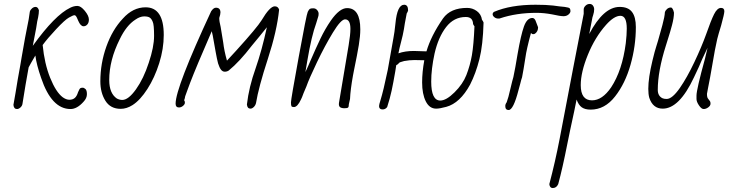

<svg xmlns="http://www.w3.org/2000/svg" viewBox="-20 -542 3721 972"><path d="M48 -11 59 -74Q69 -138 83 -213L89 -249Q111 -376 116 -397Q127 -448 131 -483Q134 -493 142.5 -500Q151 -507 160 -507Q172 -507 177 -490Q177 -474 173 -454Q169 -441 163 -399L146 -310Q258 -466 336 -503Q354 -512 372 -512Q389 -512 409.5 -487Q430 -462 430 -443Q430 -427 422 -418Q414 -409 403 -409Q388 -409 376 -437Q375 -439 371.5 -447.5Q368 -456 364.5 -460.5Q361 -465 357 -465Q350 -465 329 -453Q309 -442 264.5 -394.5Q220 -347 196 -314Q205 -220 234 -148Q263 -76 297 -50Q315 -37 331 -37Q348 -37 358.5 -46Q369 -55 375 -75Q383 -95 388 -96Q391 -98 399 -98Q405 -98 413 -91Q420 -84 420 -65Q420 -45 403 -27Q370 10 337 10Q241 10 188 -148Q165 -214 159 -261Q156 -257 137 -223L125 -201Q109 -114 94 -18Q93 -7 84 1.5Q75 10 66 10Q50 10 48 -11Z M488 -130Q488 -221 518.5 -306.5Q549 -392 602 -448Q653 -505 717 -505Q809 -505 809 -365Q809 -295 786 -222Q763 -149 726.5 -92Q690 -35 651 -10Q621 9 591 9Q539 9 513.5 -32Q488 -73 488 -130ZM733 -224Q760 -304 760 -360Q760 -418 753 -432Q747 -447 738 -453Q729 -459 710 -459Q689 -459 666 -443Q620 -414 586 -343Q533 -237 533 -137Q533 -69 572 -43Q586 -36 599 -36Q630 -36 668.5 -90Q707 -144 733 -224Z M1230 -13Q1240 -101 1274 -196Q1306 -288 1331 -404L1293 -357L1255 -311Q1192 -229 1138 -185Q1129 -179 1118 -179Q1107 -179 1099 -189Q1091 -199 1084 -221Q1078 -244 1072 -278L1057 -362L1052 -384Q972 -200 943 -124Q940 -115 936.5 -106.5Q933 -98 930 -89L918 -56Q916 -50 916 -46Q914 -38 912 -34Q916 -31 916 -22Q916 -14 906.5 -6Q897 2 886 2Q869 2 869 -17Q869 -98 1049 -485Q1061 -503 1073 -503Q1096 -503 1096 -479Q1096 -469 1090 -451Q1090 -433 1097 -406Q1101 -385 1110 -327Q1115 -284 1129 -235L1176 -286Q1282 -403 1304 -439Q1346 -510 1371 -510Q1388 -510 1393 -493Q1382 -385 1336 -244Q1289 -100 1276 -20Q1273 -8 1264.5 0Q1256 8 1248 8Q1232 8 1230 -13Z M1696 -21 1745 -313Q1754 -367 1754 -396Q1754 -444 1727 -444Q1706 -444 1665.5 -377.5Q1625 -311 1585 -227.5Q1545 -144 1531 -104L1517 -71Q1508 -46 1504 -39Q1486 0 1468 0Q1458 0 1455.5 -4.5Q1453 -9 1453 -24Q1453 -39 1492.5 -255Q1532 -471 1538 -482Q1544 -494 1548.5 -497Q1553 -500 1566 -500Q1578 -500 1585.5 -491Q1593 -482 1593 -473Q1593 -463 1591 -458Q1591 -456 1581 -425Q1557 -360 1536 -236L1526 -177Q1543 -213 1551 -233Q1579 -298 1602.5 -347Q1626 -396 1655 -438Q1699 -501 1737 -501Q1804 -501 1804 -393Q1804 -360 1796.5 -314Q1789 -268 1772 -186L1767 -160Q1754 -88 1752 -41L1746 -14Q1746 -2 1742.5 2Q1739 6 1724 6Q1708 6 1701 0Q1694 -6 1696 -21Z M1899 -5Q1899 -12 1906 -34Q1921 -82 1943 -188L1959 -278L1972 -351Q1977 -375 1982 -424Q1991 -518 2026 -518Q2046 -518 2046 -489Q2044 -481 2039 -474Q2027 -413 2025 -395Q2020 -365 2010 -328Q2002 -298 1997 -272Q2030 -284 2075 -284L2139 -282Q2162 -361 2223 -449Q2261 -502 2345 -502Q2372 -502 2394 -486Q2416 -470 2420 -442Q2426 -434 2428 -428Q2425 -314 2407 -242.5Q2389 -171 2360 -114Q2309 -20 2239 -1Q2206 8 2188 8Q2154 8 2135.5 -29Q2117 -66 2117 -125Q2117 -177 2128 -237L2078 -238Q2053 -238 2026 -233Q2001 -227 1999 -222Q1995 -216 1986 -212Q1982 -189 1981 -180Q1971 -122 1962.5 -82.5Q1954 -43 1940 0Q1931 12 1917 12Q1899 12 1899 -5ZM2341 -162Q2360 -211 2369 -262.5Q2378 -314 2382 -409Q2379 -412 2375 -420Q2374 -456 2338 -456Q2278 -456 2238.5 -405Q2199 -354 2180 -271Q2163 -192 2163 -129Q2163 -33 2209 -33Q2239 -33 2281 -74.5Q2323 -116 2341 -162Z M2474 -470Q2474 -477 2481 -482Q2565 -518 2691 -518Q2745 -518 2780 -514Q2814 -509 2839 -507Q2860 -504 2864 -500Q2868 -495 2868 -486Q2868 -477 2858 -468.5Q2848 -460 2833 -460Q2816 -460 2776 -469Q2734 -477 2696 -477Q2594 -477 2511 -449L2507 -448H2503Q2491 -448 2482.5 -455Q2474 -462 2474 -470ZM2538 -5Q2538 -15 2545 -24Q2554 -48 2563 -89Q2575 -140 2579 -152L2589 -203L2600 -267Q2617 -365 2632.5 -408Q2648 -451 2675 -451Q2685 -451 2691 -438L2704 -404Q2704 -383 2689 -372Q2685 -369 2679 -369Q2673 -369 2668 -375Q2645 -290 2640 -251Q2630 -186 2623 -151Q2619 -140 2614 -119L2605 -86Q2579 15 2555 15Q2538 15 2538 -5Z M2761 390Q2791 276 2813 162L2843 5L2873 -152L2881 -194Q2921 -402 2935 -472V-494Q2935 -504 2944 -513Q2953 -522 2965 -522Q2976 -522 2982 -513.5Q2988 -505 2988 -495Q2988 -481 2983 -466L2979 -453Q2977 -445 2977 -442L2963 -370Q3035 -507 3117 -507Q3160 -507 3179.5 -481.5Q3199 -456 3199 -405Q3199 -309 3172 -214Q3145 -119 3094 -54Q3042 13 2970 13Q2942 13 2925.5 1.5Q2909 -10 2899 -38L2887 21Q2863 131 2852 187Q2828 309 2806 390Q2797 410 2778 410Q2763 410 2761 390ZM3074 -100Q3130 -185 3148 -323Q3153 -366 3153 -397Q3153 -462 3121 -462Q3089 -462 3048 -416Q2992 -353 2956 -264.5Q2920 -176 2920 -111Q2920 -34 2977 -34Q3029 -34 3074 -100Z M3506 -41V-58Q3506 -89 3549 -245L3562 -300L3535 -243Q3522 -210 3493 -150Q3419 8 3335 8Q3285 8 3267 -47Q3262 -65 3262 -92Q3262 -148 3283 -235Q3295 -285 3303 -309L3311 -335Q3322 -373 3333.5 -415.5Q3345 -458 3346 -480Q3349 -490 3357.5 -497Q3366 -504 3376 -504Q3386 -504 3392 -478Q3392 -452 3382 -414.5Q3372 -377 3362.5 -348Q3353 -319 3351 -311Q3310 -182 3310 -87Q3310 -57 3333 -45Q3341 -41 3355 -41Q3383 -41 3422 -97Q3458 -149 3495 -227Q3532 -305 3555 -369Q3579 -438 3595 -470Q3611 -502 3630 -502Q3647 -502 3647 -485Q3647 -472 3631 -414Q3616 -365 3611 -344.5Q3606 -324 3599 -287L3575 -151L3564 -94Q3563 -85 3559 -67Q3559 -48 3565 -42L3574 -30Q3577 -27 3577 -17Q3577 -7 3565.5 1.5Q3554 10 3542 10Q3531 10 3518.5 -8.5Q3506 -27 3506 -41Z"/></svg>

Font: Bad Script
Style: Regular
Weight: 400
Italic angle: -10°
Designer: Roman Shchyukin (Gaslight Type Foundry), Cyreal (Charset Expansion)
Foundry: Gaslight
Version: Version 2.000